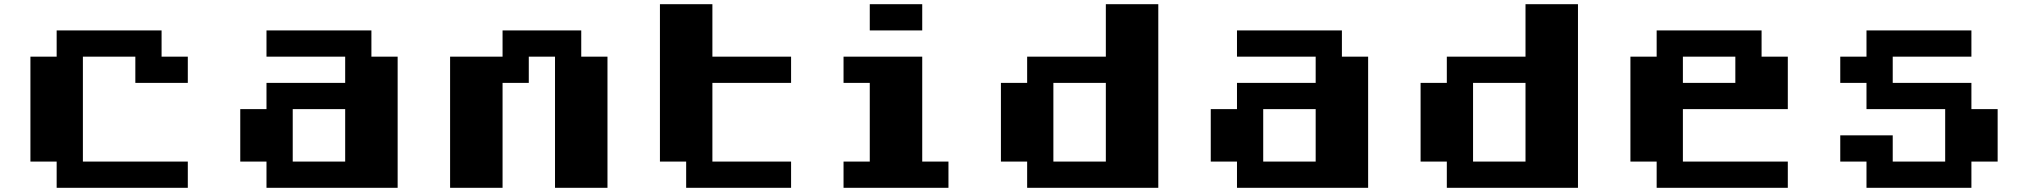

<svg xmlns="http://www.w3.org/2000/svg" viewBox="-20 -895 9665 915"><path d="M250 -750H750V-625H875V-500H625V-625H375V-125H875V0H250V-125H125V-625H250Z M1250 -750H1750V-625H1875V0H1250V-125H1125V-375H1250V-500H1625V-625H1250ZM1375 -375V-125H1625V-375Z M2375 -750H2750V-625H2875V0H2625V-625H2500V-500H2375V0H2125V-625H2375Z M3125 -875H3375V-625H3750V-500H3375V-125H3750V0H3250V-125H3125Z M4125 -875H4375V-750H4125ZM4000 -625H4375V-125H4500V0H4000V-125H4125V-500H4000Z M5250 -875H5500V0H4875V-125H4750V-500H4875V-625H5250ZM5000 -500V-125H5250V-500Z M5875 -750H6375V-625H6500V0H5875V-125H5750V-375H5875V-500H6250V-625H5875ZM6000 -375V-125H6250V-375Z M7250 -875H7500V0H6875V-125H6750V-500H6875V-625H7250ZM7000 -500V-125H7250V-500Z M7875 -750H8375V-625H8500V-375H8000V-125H8500V0H7875V-125H7750V-625H7875ZM8000 -625V-500H8250V-625Z M8875 -750H9375V-625H9000V-500H9375V-375H9500V-125H9375V0H8875V-125H8750V-250H9000V-125H9250V-375H8875V-500H8750V-625H8875Z"/></svg>

Font: Dogica Pixel
Style: Bold
Weight: 700
Designer: Roberto Mocci
Version: Version 001.000